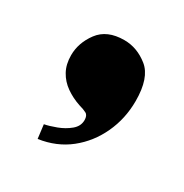

<svg xmlns="http://www.w3.org/2000/svg" viewBox="-78 -660 370 387"><g transform="rotate(30 107.0 -467.0)"><path d="M56 -337 52 -369Q63 -371 79 -377Q95 -383 107 -393Q119 -403 119 -417Q119 -428 112.5 -431.5Q106 -435 95 -438Q77 -444 62 -454.5Q47 -465 38.5 -480.5Q30 -496 30 -517Q30 -546 49 -571.5Q68 -597 108 -597Q138 -597 163.5 -576.5Q189 -556 189 -502Q189 -461 172.5 -425.5Q156 -390 126.5 -366.5Q97 -343 56 -337Z"/></g></svg>

Font: Frank Ruhl Libre Black
Style: Regular
Weight: 900
Designer: Yanek Iontef
Foundry: Fontef
Version: Version 6.004